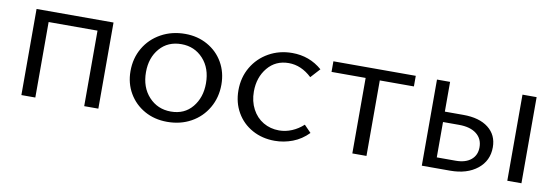

<svg xmlns="http://www.w3.org/2000/svg" viewBox="-41 -662 2641 909"><g transform="rotate(10 1280.0 -207.5)"><path d="M448 0H380V-363H145V0H78V-414H448Z M567 -202Q567 -264 596 -313.5Q625 -363 676.5 -391.5Q728 -420 792 -420Q852 -420 900 -393Q948 -366 975 -319Q1002 -272 1002 -213Q1002 -151 973 -101Q944 -51 893.5 -23Q843 5 779 5Q718 5 670 -22Q622 -49 594.5 -96Q567 -143 567 -202ZM929 -206Q929 -279 887.5 -324Q846 -369 783 -369Q718 -369 679 -324Q640 -279 640 -210Q640 -137 682 -91.5Q724 -46 788 -46Q853 -46 891 -92Q929 -138 929 -206Z M1086 -201Q1086 -263 1115 -312.5Q1144 -362 1194.5 -390.5Q1245 -419 1307 -419Q1390 -419 1451 -366L1410 -321Q1359 -369 1299 -369Q1236 -369 1197.5 -322.5Q1159 -276 1159 -208Q1159 -161 1178.5 -124Q1198 -87 1232 -67Q1266 -47 1308 -47Q1339 -47 1369 -59.5Q1399 -72 1424 -95L1457 -61Q1424 -27 1382 -11Q1340 5 1296 5Q1236 5 1188 -21.5Q1140 -48 1113 -95Q1086 -142 1086 -201Z M1901 -363H1737V0H1669V-363H1505V-414H1901Z M2319 -144Q2319 -79 2269.5 -39.5Q2220 0 2139 0H2003V-414H2066V-271H2155Q2232 -271 2275.5 -237Q2319 -203 2319 -144ZM2257 -133Q2257 -174 2227 -197.5Q2197 -221 2143 -221H2066V-51H2157Q2204 -51 2230.5 -73Q2257 -95 2257 -133ZM2414 -414H2482V0H2414Z"/></g></svg>

Font: Ysabeau
Style: Regular
Weight: 400
Designer: Christian Thalmann (Catharsis Fonts)
Version: Version 0.003